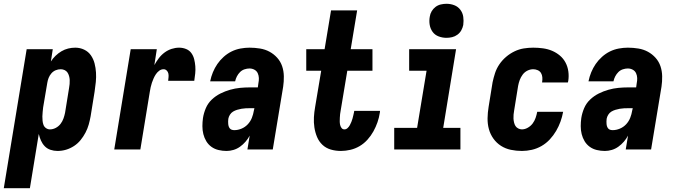

<svg xmlns="http://www.w3.org/2000/svg" viewBox="-54 -790 3574 1015"><path d="M-34 205 87 -530H225L215 -465Q225 -481 239.5 -495Q254 -509 271 -519Q288 -529 306.5 -533.5Q325 -538 344 -538Q369 -538 391 -527.5Q413 -517 426.5 -497.5Q440 -478 446 -454.5Q452 -431 453.5 -406.5Q455 -382 452.5 -356.5Q450 -331 446 -305L425 -175Q421 -153 415 -131.5Q409 -110 398 -89Q387 -68 372 -49.5Q357 -31 337 -18Q317 -5 295 1.5Q273 8 250 8Q231 8 213 2Q195 -4 182.5 -17Q170 -30 162.5 -47Q155 -64 151 -82L104 205ZM210 -106Q226 -106 241 -114Q256 -122 266 -135Q276 -148 281.5 -163.5Q287 -179 290 -194L311 -324Q313 -335 314 -346Q315 -357 314.5 -367.5Q314 -378 311 -388.5Q308 -399 302.5 -407Q297 -415 287.5 -419.5Q278 -424 267 -424Q253 -424 240 -418.5Q227 -413 217.5 -402Q208 -391 203 -378Q198 -365 196 -352L174 -222Q173 -210 171.5 -198Q170 -186 170 -174.5Q170 -163 171 -151.5Q172 -140 176 -129.5Q180 -119 189.5 -112.5Q199 -106 210 -106Z M550 0 637 -530H775L762 -446Q772 -464 785 -481.5Q798 -499 815.5 -512Q833 -525 853 -531.5Q873 -538 893 -538Q912 -538 929.5 -531Q947 -524 957.5 -509.5Q968 -495 972.5 -477Q977 -459 978.5 -440Q980 -421 978 -401.5Q976 -382 973 -363H835Q836 -373 837 -382.5Q838 -392 836 -401.5Q834 -411 827 -417.5Q820 -424 811 -424Q798 -424 787.5 -416Q777 -408 770 -397.5Q763 -387 758 -375.5Q753 -364 749 -352.5Q745 -341 742.5 -329Q740 -317 738 -305L688 0Z M1143 8Q1122 8 1101 3Q1080 -2 1063.5 -14Q1047 -26 1036.5 -43.5Q1026 -61 1021 -81Q1016 -101 1016 -123Q1016 -145 1019 -166Q1023 -192 1034 -218Q1045 -244 1065.5 -263.5Q1086 -283 1111 -295.5Q1136 -308 1162.5 -315.5Q1189 -323 1215 -325.5Q1241 -328 1267 -328H1309L1312 -350Q1315 -364 1314.5 -377.5Q1314 -391 1308.5 -403Q1303 -415 1291 -421.5Q1279 -428 1265 -428Q1252 -428 1238.5 -423.5Q1225 -419 1215 -409Q1205 -399 1198.5 -386.5Q1192 -374 1189 -360H1057Q1062 -385 1071.5 -408Q1081 -431 1095 -451.5Q1109 -472 1128.5 -489.5Q1148 -507 1170.5 -518Q1193 -529 1217.5 -533.5Q1242 -538 1265 -538Q1293 -538 1320.5 -533.5Q1348 -529 1371 -516.5Q1394 -504 1411.5 -484.5Q1429 -465 1437.5 -440Q1446 -415 1446.5 -387Q1447 -359 1443 -332L1388 0H1254L1266 -73Q1257 -56 1244 -41Q1231 -26 1215 -14.5Q1199 -3 1180.5 2.5Q1162 8 1144 8Q1144 8 1144 8Q1144 8 1143 8ZM1185 -102Q1204 -102 1223 -110Q1242 -118 1256 -133Q1270 -148 1277.5 -167Q1285 -186 1288 -205L1291 -218H1267Q1256 -218 1245 -217.5Q1234 -217 1222.5 -215Q1211 -213 1199.5 -209.5Q1188 -206 1178 -200Q1168 -194 1161.5 -183.5Q1155 -173 1153 -162Q1152 -155 1152 -148Q1152 -141 1152.5 -134.5Q1153 -128 1155 -122Q1157 -116 1161 -111Q1165 -106 1171.5 -104Q1178 -102 1185 -102Z M1748 8Q1720 8 1694.5 0.5Q1669 -7 1650.5 -24.5Q1632 -42 1622 -66Q1612 -90 1608 -116.5Q1604 -143 1605.5 -170Q1607 -197 1612 -225L1644 -416H1565V-530H1662L1696 -735H1834L1800 -530H1915V-416H1782L1747 -206Q1745 -197 1744 -187Q1743 -177 1742.5 -167.5Q1742 -158 1742 -148.5Q1742 -139 1744 -130Q1746 -121 1751.5 -113.5Q1757 -106 1767 -106Q1776 -106 1783.5 -113Q1791 -120 1795.5 -128.5Q1800 -137 1803.5 -145.5Q1807 -154 1809.5 -163Q1812 -172 1814 -181Q1816 -190 1818 -199Q1818 -200 1818 -201.5Q1818 -203 1819 -204H1955Q1955 -201 1954.5 -198.5Q1954 -196 1954 -194Q1950 -168 1941.5 -143.5Q1933 -119 1920 -95.5Q1907 -72 1888.5 -51.5Q1870 -31 1847 -17.5Q1824 -4 1798.5 2Q1773 8 1748 8Z M2030 0V-114H2151L2201 -416H2109V-530H2357L2289 -114H2380V0ZM2306 -590Q2285 -590 2265 -597.5Q2245 -605 2233 -621.5Q2221 -638 2217.5 -659Q2214 -680 2218 -702Q2220 -717 2228 -730.5Q2236 -744 2248.5 -753.5Q2261 -763 2276.5 -766.5Q2292 -770 2306 -770Q2328 -770 2347.5 -762.5Q2367 -755 2379.5 -738.5Q2392 -722 2395 -701Q2398 -680 2395 -658Q2392 -643 2384.5 -629.5Q2377 -616 2364 -606.5Q2351 -597 2336 -593.5Q2321 -590 2306 -590Z M2705 8Q2675 8 2646.5 2Q2618 -4 2594.5 -19Q2571 -34 2554.5 -57Q2538 -80 2530.5 -107.5Q2523 -135 2523.5 -165Q2524 -195 2529 -225L2550 -355Q2555 -379 2563 -403.5Q2571 -428 2586 -450Q2601 -472 2621.5 -489.5Q2642 -507 2666 -518.5Q2690 -530 2715 -534Q2740 -538 2765 -538Q2791 -538 2816.5 -534.5Q2842 -531 2864.5 -521.5Q2887 -512 2905.5 -496.5Q2924 -481 2935.5 -459.5Q2947 -438 2950.5 -412.5Q2954 -387 2950 -362Q2949 -360 2949 -358Q2949 -356 2948 -354H2811Q2812 -354 2812 -355Q2812 -356 2812 -357Q2814 -369 2813 -381.5Q2812 -394 2806 -404Q2800 -414 2788.5 -419Q2777 -424 2765 -424Q2749 -424 2734 -416.5Q2719 -409 2709 -395.5Q2699 -382 2693.5 -367Q2688 -352 2685 -336L2664 -206Q2662 -195 2661 -184.5Q2660 -174 2660.5 -163.5Q2661 -153 2663.5 -142.5Q2666 -132 2671 -124Q2676 -116 2685.5 -111Q2695 -106 2705 -106Q2721 -106 2736.5 -115Q2752 -124 2762 -137.5Q2772 -151 2777.5 -167Q2783 -183 2786 -199H2923Q2918 -172 2909 -147Q2900 -122 2886 -98Q2872 -74 2852.5 -53Q2833 -32 2808.5 -18Q2784 -4 2757.5 2Q2731 8 2705 8Z M3143 8Q3122 8 3101 3Q3080 -2 3063.5 -14Q3047 -26 3036.5 -43.5Q3026 -61 3021 -81Q3016 -101 3016 -123Q3016 -145 3019 -166Q3023 -192 3034 -218Q3045 -244 3065.5 -263.5Q3086 -283 3111 -295.5Q3136 -308 3162.5 -315.5Q3189 -323 3215 -325.5Q3241 -328 3267 -328H3309L3312 -350Q3315 -364 3314.5 -377.5Q3314 -391 3308.5 -403Q3303 -415 3291 -421.5Q3279 -428 3265 -428Q3252 -428 3238.5 -423.5Q3225 -419 3215 -409Q3205 -399 3198.5 -386.5Q3192 -374 3189 -360H3057Q3062 -385 3071.5 -408Q3081 -431 3095 -451.5Q3109 -472 3128.5 -489.5Q3148 -507 3170.5 -518Q3193 -529 3217.5 -533.5Q3242 -538 3265 -538Q3293 -538 3320.5 -533.5Q3348 -529 3371 -516.5Q3394 -504 3411.5 -484.5Q3429 -465 3437.5 -440Q3446 -415 3446.5 -387Q3447 -359 3443 -332L3388 0H3254L3266 -73Q3257 -56 3244 -41Q3231 -26 3215 -14.5Q3199 -3 3180.5 2.5Q3162 8 3144 8Q3144 8 3144 8Q3144 8 3143 8ZM3185 -102Q3204 -102 3223 -110Q3242 -118 3256 -133Q3270 -148 3277.5 -167Q3285 -186 3288 -205L3291 -218H3267Q3256 -218 3245 -217.5Q3234 -217 3222.5 -215Q3211 -213 3199.5 -209.5Q3188 -206 3178 -200Q3168 -194 3161.5 -183.5Q3155 -173 3153 -162Q3152 -155 3152 -148Q3152 -141 3152.5 -134.5Q3153 -128 3155 -122Q3157 -116 3161 -111Q3165 -106 3171.5 -104Q3178 -102 3185 -102Z"/></svg>

Font: Iosevka Curly Heavy Oblique
Style: Regular
Weight: 900
Italic angle: -9°
Monospace: yes
Designer: Belleve Invis
Foundry: Belleve Invis
Version: Version 11.1.0; ttfautohint (v1.8.3)